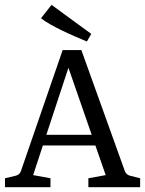

<svg xmlns="http://www.w3.org/2000/svg" viewBox="-20 -778 603 798"><path d="M361.1 -217.8 264.4 -496.4 172.7 -217.8ZM189.8 -37.1V0H0.7V-37.1L45.1 -47.6Q53.1 -49.5 58.7 -54.2Q64.4 -58.9 66.9 -66.9L240.4 -569.8H318.2L498.9 -66.9Q501.8 -58.9 507.3 -54.4Q512.7 -49.8 520.7 -47.6L562.5 -37.1V0H347.3V-37.1L419.3 -50.2L376.4 -173.5H158.2L117.8 -50.2ZM194.2 -757.8 359.3 -637.1 341.1 -605.5Q317.1 -615.6 290 -627.3Q262.9 -638.9 237.3 -651.5Q211.6 -664 188.7 -676.9Q165.8 -689.8 150.5 -702.2Z"/></svg>

Font: Rasa
Style: Regular
Weight: 400
Version: Version 1.000;PS 1.000;hotconv 1.0.88;makeotf.lib2.5.647800;